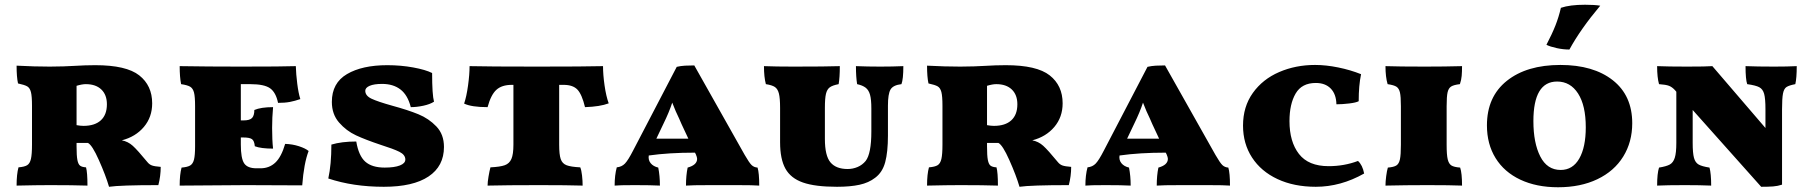

<svg xmlns="http://www.w3.org/2000/svg" viewBox="-20 -781 7650 810"><path d="M658 -77Q658 -38 648 0Q487 0 440 7Q426 -41 397 -106Q369 -169 351 -178H303V-163Q303 -124 306.5 -106Q310 -88 318 -82Q326 -76 343 -75Q349 -53 349 2Q287 0 190 0Q136 0 50 2Q50 -46 58 -75Q83 -77 94.5 -84Q106 -91 110.5 -110.5Q115 -130 115 -171V-335Q115 -375 110.5 -392.5Q106 -410 95 -416.5Q84 -423 56 -429Q50 -456 50 -504Q126 -500 190 -500Q222 -500 248 -501Q274 -502 292 -503Q340 -506 382 -506Q513 -506 567.5 -463Q622 -420 622 -345Q622 -287 587 -245.5Q552 -204 494 -189Q520 -184 540 -166Q560 -148 602 -97Q610 -87 621 -83Q632 -79 658 -77ZM431 -341Q431 -381 407.5 -403.5Q384 -426 342 -426Q326 -426 303 -419V-253Q320 -250 332 -250Q380 -250 405.5 -273.5Q431 -297 431 -341Z M1282 -144Q1262 -92 1255 1L1018 0L738 2Q738 -45 746 -74Q771 -76 782.5 -83Q794 -90 798.5 -108Q803 -126 803 -164V-333Q803 -373 798.5 -390.5Q794 -408 782.5 -415Q771 -422 744 -426Q738 -456 738 -502Q856 -500 995 -500Q1175 -500 1228 -502Q1229 -468 1234 -428Q1239 -388 1247 -363Q1224 -355 1203 -351Q1182 -347 1153 -347Q1144 -391 1119.5 -408.5Q1095 -426 1036 -426H996V-273H1007Q1034 -273 1043.5 -283.5Q1053 -294 1053 -317Q1081 -329 1132 -329Q1128 -285 1128 -241Q1128 -190 1132 -154Q1081 -154 1055 -164Q1053 -187 1043 -194Q1033 -201 1007 -201H996V-171Q996 -113 1010 -92Q1024 -71 1062 -71H1079Q1116 -71 1141.5 -95Q1167 -119 1183 -174Q1214 -173 1241.5 -164Q1269 -155 1282 -144Z M1365 -28Q1378 -87 1378 -171Q1421 -184 1483 -184Q1493 -124 1521 -99Q1549 -74 1603 -74Q1644 -74 1667 -83Q1690 -92 1690 -108Q1690 -128 1665 -140.5Q1640 -153 1586 -170Q1523 -191 1482 -210Q1441 -229 1410.5 -264Q1380 -299 1380 -351Q1380 -431 1444 -468.5Q1508 -506 1614 -506Q1671 -506 1723 -496.5Q1775 -487 1803 -473Q1803 -381 1811 -352Q1794 -341 1766 -335Q1738 -329 1713 -329Q1700 -380 1669.5 -403.5Q1639 -427 1592 -427Q1558 -427 1539.5 -419Q1521 -411 1521 -398Q1521 -377 1547.5 -364.5Q1574 -352 1635 -335Q1701 -317 1745 -299Q1789 -281 1821 -247.5Q1853 -214 1853 -161Q1853 -80 1788 -36.5Q1723 7 1599 7Q1470 7 1365 -28Z M2339 -423V-171Q2339 -129 2345.5 -110Q2352 -91 2370 -84Q2388 -77 2428 -75Q2433 -63 2435.5 -40.5Q2438 -18 2438 2Q2374 0 2256 0Q2117 0 2037 2Q2037 -13 2041 -36.5Q2045 -60 2049 -75Q2090 -77 2109.5 -84Q2129 -91 2137.5 -110.5Q2146 -130 2146 -171V-423H2139Q2097 -423 2074 -402Q2051 -381 2037 -329Q1969 -329 1938 -344Q1948 -373 1954.5 -420Q1961 -467 1961 -502Q2040 -500 2246 -500Q2446 -500 2524 -502Q2524 -466 2530.5 -420.5Q2537 -375 2548 -345Q2511 -331 2448 -329Q2435 -383 2416 -403Q2397 -423 2358 -423Z M3183 2Q3160 0 3090 0H3038H2979Q2896 0 2874 2Q2874 -41 2881 -74Q2921 -85 2921 -111Q2921 -117 2916 -129L2912 -137Q2801 -137 2717 -125Q2714 -106 2725 -92.5Q2736 -79 2757 -74Q2764 -39 2764 2Q2726 0 2658 0Q2591 0 2573 2Q2573 -42 2582 -75Q2603 -77 2616.5 -91Q2630 -105 2651 -146L2835 -499Q2852 -503 2870 -504Q2888 -505 2909 -505L3122 -127Q3141 -94 3151 -84.5Q3161 -75 3176 -74Q3183 -51 3183 2ZM2884 -196 2855 -258 2845 -281Q2831 -309 2816 -348Q2803 -308 2779 -259L2749 -196Z M3271 -181V-326Q3271 -367 3266 -386.5Q3261 -406 3249 -414Q3237 -422 3211 -426Q3203 -456 3203 -502Q3253 -500 3328 -500Q3465 -500 3523 -502Q3523 -454 3518 -426Q3492 -421 3480.5 -412.5Q3469 -404 3464.5 -385Q3460 -366 3460 -326V-195Q3460 -124 3483.5 -96Q3507 -68 3556 -68Q3578 -68 3598 -76.5Q3618 -85 3632 -102Q3656 -133 3656 -226V-323Q3656 -361 3650.5 -381Q3645 -401 3632 -411Q3619 -421 3596 -426Q3591 -456 3591 -502Q3641 -500 3694 -500Q3745 -500 3791 -502Q3791 -447 3783 -426Q3748 -422 3737 -403.5Q3726 -385 3726 -335V-209Q3726 -140 3714.5 -97Q3703 -54 3672 -31Q3645 -10 3606 -1.5Q3567 7 3511 7Q3419 7 3367.5 -11Q3316 -29 3293.5 -69.5Q3271 -110 3271 -181Z M4499 -77Q4499 -38 4489 0Q4328 0 4281 7Q4267 -41 4238 -106Q4210 -169 4192 -178H4144V-163Q4144 -124 4147.5 -106Q4151 -88 4159 -82Q4167 -76 4184 -75Q4190 -53 4190 2Q4128 0 4031 0Q3977 0 3891 2Q3891 -46 3899 -75Q3924 -77 3935.5 -84Q3947 -91 3951.5 -110.5Q3956 -130 3956 -171V-335Q3956 -375 3951.5 -392.5Q3947 -410 3936 -416.5Q3925 -423 3897 -429Q3891 -456 3891 -504Q3967 -500 4031 -500Q4063 -500 4089 -501Q4115 -502 4133 -503Q4181 -506 4223 -506Q4354 -506 4408.5 -463Q4463 -420 4463 -345Q4463 -287 4428 -245.5Q4393 -204 4335 -189Q4361 -184 4381 -166Q4401 -148 4443 -97Q4451 -87 4462 -83Q4473 -79 4499 -77ZM4272 -341Q4272 -381 4248.5 -403.5Q4225 -426 4183 -426Q4167 -426 4144 -419V-253Q4161 -250 4173 -250Q4221 -250 4246.5 -273.5Q4272 -297 4272 -341Z M5169 2Q5146 0 5076 0H5024H4965Q4882 0 4860 2Q4860 -41 4867 -74Q4907 -85 4907 -111Q4907 -117 4902 -129L4898 -137Q4787 -137 4703 -125Q4700 -106 4711 -92.5Q4722 -79 4743 -74Q4750 -39 4750 2Q4712 0 4644 0Q4577 0 4559 2Q4559 -42 4568 -75Q4589 -77 4602.5 -91Q4616 -105 4637 -146L4821 -499Q4838 -503 4856 -504Q4874 -505 4895 -505L5108 -127Q5127 -94 5137 -84.5Q5147 -75 5162 -74Q5169 -51 5169 2ZM4870 -196 4841 -258 4831 -281Q4817 -309 4802 -348Q4789 -308 4765 -259L4735 -196Z M5712 -354Q5701 -348 5672 -344.5Q5643 -341 5618 -341Q5617 -384 5594 -407.5Q5571 -431 5531 -431Q5472 -431 5446 -386.5Q5420 -342 5420 -270Q5420 -183 5460 -131.5Q5500 -80 5585 -80Q5651 -80 5709 -102Q5728 -85 5735 -49Q5636 7 5531 7Q5439 7 5369.5 -25.5Q5300 -58 5262 -116.5Q5224 -175 5224 -251Q5224 -331 5265.5 -389Q5307 -447 5376.5 -477Q5446 -507 5528 -507Q5574 -507 5625.5 -496.5Q5677 -486 5722 -468Q5712 -421 5712 -354Z M5835 -74Q5860 -76 5871 -83Q5882 -90 5886 -109Q5890 -128 5890 -170V-333Q5890 -374 5886 -391Q5882 -408 5871.5 -415Q5861 -422 5834 -426Q5825 -456 5825 -502Q5881 -500 5991 -500Q6076 -500 6148 -502Q6148 -478 6146.5 -461Q6145 -444 6139 -426Q6113 -423 6102 -416Q6091 -409 6087 -391.5Q6083 -374 6083 -333V-170Q6083 -128 6087.5 -109Q6092 -90 6103 -83Q6114 -76 6140 -74Q6148 -51 6148 2Q6098 0 6002 0Q5911 0 5825 2Q5825 -15 5828 -38Q5831 -61 5835 -74Z M6253 -252Q6253 -373 6337 -440Q6421 -507 6563 -507Q6702 -507 6784 -442.5Q6866 -378 6866 -261Q6866 -182 6828 -120.5Q6790 -59 6719 -25Q6648 9 6553 9Q6462 9 6394 -23Q6326 -55 6289.5 -114Q6253 -173 6253 -252ZM6670 -244Q6670 -336 6637.5 -386.5Q6605 -437 6549 -437Q6449 -437 6449 -270Q6449 -178 6478 -121Q6507 -64 6564 -64Q6615 -64 6642.5 -112Q6670 -160 6670 -244ZM6504 -592Q6528 -638 6542 -673.5Q6556 -709 6565 -748Q6603 -761 6667 -761Q6707 -761 6731 -757Q6647 -657 6601 -572Q6575 -572 6547.5 -578Q6520 -584 6504 -592Z M7560 -502Q7560 -452 7554 -426Q7528 -421 7517 -414Q7506 -407 7502 -386.5Q7498 -366 7498 -320V-2Q7480 4 7460.5 5.5Q7441 7 7410 7L7121 -317V-178Q7121 -135 7126.5 -115Q7132 -95 7146 -87Q7160 -79 7192 -74Q7199 -48 7199 2Q7151 0 7089 0Q7013 0 6971 2Q6971 -49 6979 -74Q7010 -79 7024.5 -87Q7039 -95 7045.5 -115.5Q7052 -136 7052 -178V-394L7046 -401Q7034 -414 7021 -419Q7008 -424 6979 -426Q6971 -454 6971 -502Q7019 -500 7097 -500Q7179 -500 7204 -502L7428 -241V-320Q7428 -365 7422.5 -385Q7417 -405 7402 -413Q7387 -421 7351 -426Q7344 -446 7344 -502Q7394 -500 7465 -500Q7520 -500 7560 -502Z"/></svg>

Font: Vollkorn SC Black
Style: Regular
Weight: 900
Designer: Friedrich Althausen
Foundry: Friedrich Althausen
Version: Version 4.015